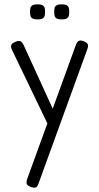

<svg xmlns="http://www.w3.org/2000/svg" viewBox="-20 -657 456 882"><path d="M120 201Q105 195 102.5 186.5Q100 178 106 162L328 -449Q334 -466 342.5 -469.5Q351 -473 366 -467Q382 -460 384 -451.5Q386 -443 380 -428L157 186Q152 202 143.5 204.5Q135 207 120 201ZM202 -81 36 -426Q29 -440 31.5 -449Q34 -458 49 -464Q63 -471 72.5 -468Q82 -465 89 -449L234 -132ZM263 -568Q246 -568 239 -573Q232 -578 230.5 -586.5Q229 -595 229 -603Q229 -612 230.5 -619.5Q232 -627 239 -632Q246 -637 263 -637Q281 -637 288 -632Q295 -627 296.5 -619Q298 -611 298 -603Q298 -595 296.5 -586.5Q295 -578 288 -573Q281 -568 263 -568ZM153 -568Q135 -568 128 -573Q121 -578 119.5 -586.5Q118 -595 118 -603Q118 -612 119.5 -619.5Q121 -627 128 -632Q135 -637 153 -637Q170 -637 177 -632Q184 -627 185.5 -619Q187 -611 187 -603Q187 -595 185.5 -586.5Q184 -578 177 -573Q170 -568 153 -568Z"/></svg>

Font: Fredoka SemiCondensed Light
Style: Regular
Weight: 300
Width: 4
Designer: Ben Nathan
Foundry: Milena B. Brandão, Ben Nathan
Version: Version 2.001